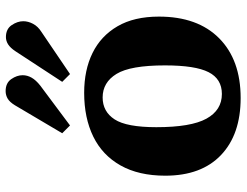

<svg xmlns="http://www.w3.org/2000/svg" viewBox="-114 -726 854 665"><g transform="rotate(-90 312.5 -393.0)"><path d="M306 14Q180 14 108.5 -54Q37 -122 37 -247Q37 -339 72.5 -402Q108 -465 172.5 -496.5Q237 -528 324 -528Q403 -528 462 -499Q521 -470 554.5 -412.5Q588 -355 588 -269Q588 -135 513 -60.5Q438 14 306 14ZM320 -51Q372 -51 395.5 -97Q419 -143 419 -248Q419 -368 389.5 -416Q360 -464 308 -464Q259 -464 232 -422.5Q205 -381 205 -278Q205 -158 234.5 -104.5Q264 -51 320 -51ZM211 -577 184 -604 281 -768Q292 -786 304 -793Q316 -800 330 -800Q358 -800 371.5 -780.5Q385 -761 385 -741Q385 -725 376.5 -710Q368 -695 349 -680ZM389 -577 362 -604 468 -766Q480 -784 492 -791.5Q504 -799 517 -799Q545 -799 558.5 -779Q572 -759 572 -739Q572 -722 563 -705Q554 -688 535 -676Z"/></g></svg>

Font: Literata 36pt
Style: Bold
Weight: 700
Designer: Latin by Veronika Burian and Jose Scaglione. Greek by Irene Vlachou. Cyrillic by Vera Evstafieva.
Foundry: TypeTogether
Version: Version 3.002